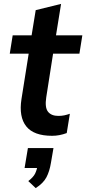

<svg xmlns="http://www.w3.org/2000/svg" viewBox="-20 -686 442 984"><path d="M247 10Q153 10 114.5 -38.5Q76 -87 90 -178L127 -411H30L45 -505H142L163 -634L293 -666L267 -505H402L387 -411H252L217 -187Q209 -135 226 -113.5Q243 -92 279 -92Q296 -92 310 -95Q324 -98 338 -103L322 -4Q303 3 284.5 6.5Q266 10 247 10ZM163 278 125 242Q151 222 160 203.5Q169 185 173 160L198 175H106L123 73H254L241 149Q234 192 218 222.5Q202 253 163 278Z"/></svg>

Font: Mulish ExtraLight
Style: Italic
Weight: 200
Italic angle: -9°
Designer: Vernon Adams
Foundry: Vernon Adams
Version: Version 3.603